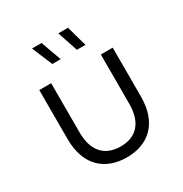

<svg xmlns="http://www.w3.org/2000/svg" viewBox="-170 -859 948 994"><g transform="rotate(-30 304.0 -362.0)"><path d="M305 5C425 5 524 -64 524 -232V-524H453V-230C453 -117 398 -60 305 -60C212 -60 156 -117 156 -230V-524H85V-232C85 -64 184 5 305 5ZM358 -607H409L375 -729H317ZM211 -607H261L217 -729H160Z"/></g></svg>

Font: Chess Sans
Style: Regular
Weight: 400
Designer: Wolf Bōese
Foundry: Wolf Bōese
Version: Version 7.223;Glyphs 3.3 (3306)